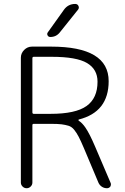

<svg xmlns="http://www.w3.org/2000/svg" viewBox="-20 -995 645 993"><path d="M154.3 -354.5Q147.5 -354.5 147.5 -347.7V-50.8Q147.5 -39.1 138.7 -30.3Q129.9 -21.5 117.7 -21.5Q105.5 -21.5 96.7 -30.3Q87.9 -39.1 87.9 -50.8V-696.3Q87.9 -719.7 105 -736.8Q122.1 -753.9 145.5 -753.9H244.1Q542 -753.9 542 -575.2Q542 -416 387.7 -377Q385.7 -376 385.7 -374Q385.7 -372.1 386.7 -371.1Q405.3 -359.4 421.9 -335Q443.4 -303.7 471.7 -237.3L551.8 -49.8Q553.7 -45.9 553.7 -42Q553.7 -36.1 550.8 -30.3Q543.9 -21.5 533.2 -21.5Q518.6 -21.5 506.8 -29.3Q495.1 -37.1 489.3 -49.8L414.1 -228.5Q397.5 -267.6 386.7 -288.1Q376 -308.6 363.3 -324.2Q350.6 -339.8 334 -344.7Q317.4 -349.6 298.3 -352.1Q279.3 -354.5 241.2 -354.5ZM289.1 -827.1Q270.5 -803.7 240.2 -803.7Q230.5 -803.7 226.1 -812Q221.7 -820.3 227.5 -828.1L310.5 -944.3Q332 -974.6 369.1 -974.6Q380.9 -974.6 385.7 -964.4Q390.6 -954.1 383.8 -945.3ZM248 -701.2H154.3Q147.5 -701.2 147.5 -693.4V-414.1Q147.5 -406.2 154.3 -406.2H241.2Q371.1 -406.2 427.7 -446.8Q484.4 -487.3 484.4 -572.3Q484.4 -636.7 430.2 -668.9Q376 -701.2 248 -701.2Z"/></svg>

Font: Gen Jyuu Gothic Light
Style: Regular
Weight: 200
Designer: [Source Han Sans]
Ryoko NISHIZUKA  (kana & ideographs); Paul D. Hunt (Latin, Greek & Cyrillic); Wenlong ZHANG  (bopomofo
Version: Version 1.002.20150607